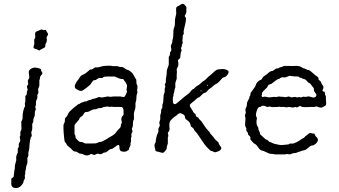

<svg xmlns="http://www.w3.org/2000/svg" viewBox="-20 -787 1748 991"><path d="M178.2 -307.1 172.9 -297.9V-280.8Q168 -271 166 -265.1L165 -242.2Q162.1 -239.3 162.1 -235.8L165 -222.2Q160.2 -212.4 160.2 -210.9L159.2 -189.9L152.8 -173.8Q151.9 -170.9 151.9 -165.5V-158.2L147 -148.9Q146 -144 146.5 -131.3Q147 -118.7 144.5 -112.8Q142.1 -106.9 141.6 -104.5Q141.1 -102.1 142.6 -97.2Q144 -92.8 144 -87.9Q144 -83 139.2 -78.1Q133.3 -60.1 132.3 -39.1Q131.3 -18.1 129.4 -11.2Q127 -3.9 126.5 -1Q126 2 126.5 8.3Q127 14.6 126 18.1L121.1 28.8Q121.1 33.2 121.6 43Q122.1 52.7 120.1 58.6Q118.2 64.5 116.7 67.4Q115.2 71.3 114.3 79.1Q113.3 86.9 112.8 89.8L109.9 100.6L110.8 108.4L107.9 118.2Q107.9 120.1 108.4 126.5Q108.9 132.8 107.9 135.7Q106.9 138.7 104.5 142.1Q102.1 146 101.6 147.5Q101.1 148.9 101.1 151.9Q101.1 154.8 100.1 155.8Q81.5 190.4 51.8 182.1Q42 179.2 39.1 168.9Q38.1 168 38.1 151.9Q38.1 135.7 39.1 134.3Q40 132.8 45.4 129.9Q50.8 127 50.8 123L54.2 92.8Q57.1 83 56.6 76.2Q56.2 69.3 57.1 65.9L64 40Q64 36.1 63.5 27.8Q63 19.5 66.9 11.2Q70.8 2.9 71.8 0V-20L77.1 -28.8Q77.1 -30.8 76.7 -38.1Q76.2 -45.4 80.1 -51.3Q84 -57.1 85 -60.1L82 -78.1Q82 -84 85 -86.9V-106L90.8 -119.1L89.8 -158.2L96.2 -172.9Q96.2 -217.8 109.9 -240.2L107.9 -252.9L110.8 -262.2V-290Q110.8 -292 115.2 -295.9Q119.6 -299.8 118.2 -304.7Q117.2 -310.1 123 -325.2Q118.2 -336.4 119.1 -341.8L126 -353Q123 -363.3 124 -372.1L130.9 -384.8Q131.8 -390.1 130.4 -397Q128.9 -403.8 128.4 -413.1Q127 -427.7 148.4 -436Q158.2 -439.9 173.3 -436.5Q188 -433.1 189.9 -430.7Q191.9 -428.7 192.4 -423.8Q192.9 -418.9 199.2 -410.2Q199.2 -405.3 192.4 -398.4Q185.5 -391.6 186 -378.9Q183.1 -376 183.1 -373V-345.2Q178.2 -329.1 176.8 -328.1ZM224.6 -602.1Q221.2 -597.2 220.2 -594.2L222.2 -580.1L219.2 -566.9Q217.8 -564.9 216.8 -563.5Q215.8 -562 214.8 -559.1Q213.9 -555.7 213.9 -550.8Q213.9 -545.9 211.9 -543.5Q210 -541 200.7 -536.6Q191.4 -532.2 188.5 -530.3Q186 -527.8 184.1 -526.9Q182.6 -525.9 177.7 -528.3Q172.9 -531.2 171.4 -532.2Q169.9 -533.2 166 -533.7Q162.1 -534.2 156.7 -537.1Q151.4 -540 153.8 -548.8Q155.8 -557.1 156.7 -558.1Q157.2 -559.1 157.2 -561Q157.2 -563 156.7 -572.3Q156.2 -582 157.2 -584Q158.2 -585.9 160.2 -589.4Q162.1 -592.8 162.1 -595.7Q162.1 -598.6 161.1 -609.4Q160.2 -620.6 168.5 -624.5Q189 -633.3 191.4 -634.3Q193.4 -635.7 198.2 -633.8Q203.1 -631.8 204.1 -631.8L214.8 -632.8Q220.2 -629.9 220.2 -625Q228 -614.3 228 -610.4Q228 -606.4 224.6 -602.1Z M402.8 -257.8 417 -263.2H424.8L438.5 -270Q439.5 -271 442.4 -271Q445.3 -271 447.3 -271.5Q449.2 -272 451.2 -273.4Q456.5 -276.9 462.9 -277.3Q469.2 -277.8 478.5 -281.7Q487.3 -285.2 490.2 -286.1Q493.2 -287.1 495.1 -285.6Q497.6 -284.2 499.5 -284.2H509.8L535.6 -289.1L551.8 -287.1Q562.5 -290 599.6 -289.1L618.7 -286.1Q624.5 -287.1 629.9 -299.8Q635.7 -312.5 635.7 -314.9Q635.7 -316.9 633.8 -320.3Q631.8 -323.7 635.3 -337.4Q638.7 -351.1 620.6 -372.1Q619.6 -373 618.2 -376Q616.7 -378.9 614.7 -379.4Q612.8 -379.9 607.4 -379.4Q602.1 -378.9 593.8 -382.8Q585.4 -387.2 583.5 -387.2Q581.5 -387.2 570.8 -392.1H531.2Q517.6 -392.1 512.7 -387.7Q507.8 -383.3 500.5 -384.3Q493.7 -384.8 490.7 -384.8L473.6 -374Q471.7 -373 466.3 -373Q460.9 -373 455.6 -364.3Q450.2 -355.5 445.8 -350.1Q440.4 -344.7 432.6 -338.9Q424.8 -333 422.9 -331.1Q420.9 -329.1 417.5 -327.6Q414.6 -326.2 411.6 -323.2Q400.4 -313 383.8 -321.8Q367.2 -330.1 367.7 -334Q359.9 -347.2 386.7 -379.9Q394.5 -394 400.4 -397.5Q406.2 -400.9 414.1 -404.3Q421.4 -407.7 430.7 -416Q440.4 -424.8 443.4 -426.8Q446.3 -428.7 450.2 -428.7Q453.6 -428.2 455.6 -429.2Q457.5 -430.2 462.9 -434.1Q467.8 -438 470.7 -439Q473.6 -439.9 478.5 -439Q483.9 -438 498.5 -442.4Q513.2 -447.3 525.9 -447.3Q538.6 -447.3 541.5 -447.8Q544.4 -448.2 547.4 -448.2L561.5 -445.8H584.5Q585.4 -445.8 587.9 -444.8Q590.8 -443.8 592.8 -443.4Q594.7 -442.9 596.7 -441.9Q598.6 -440.9 603.5 -441.4Q608.4 -441.9 611.3 -440.9Q614.3 -439.9 618.7 -438Q622.6 -436 626.5 -432.6Q629.9 -429.2 632.8 -428.2Q635.7 -427.7 640.6 -425.8Q645.5 -423.8 647.5 -422.4Q649.4 -420.9 656.7 -415.5Q664.1 -410.2 669.4 -399.9Q674.3 -389.6 678.7 -383.3Q683.6 -377 683.6 -374L684.6 -354L689.5 -344.2V-335.4L687.5 -319.8L689.5 -310.1Q684.6 -295.4 684.6 -292L683.6 -272L679.7 -256.8Q678.7 -252.9 679.2 -240.7Q679.7 -228.5 675.8 -218.8Q669.9 -205.1 671.4 -187.5Q672.9 -170.4 668.5 -166Q665.5 -157.2 666 -147Q666.5 -136.7 664.1 -131.3Q661.6 -126 661.1 -124Q660.6 -122.1 661.6 -119.1Q662.6 -116.2 663.1 -113.3Q663.6 -110.4 663.6 -107.9Q663.6 -106 660.6 -101.6Q657.7 -97.2 658.2 -89.8Q658.7 -83 658.7 -81.1Q658.7 -79.1 655.8 -73.2L656.7 -59.1L653.8 -48.8Q653.8 -43 653.8 -37.1Q653.3 -36.1 649.4 -28.3Q645.5 -20.5 645.5 -17.6Q645.5 -11.2 639.6 -11.2Q632.8 -3.9 620.1 -3.9Q607.4 -3.9 602.1 -8.8Q596.7 -13.7 596.7 -25.4Q596.7 -36.6 592.8 -39.1Q585.9 -39.1 574.2 -29.3Q561.5 -18.1 554.7 -18.1Q547.4 -17.6 538.6 -9.8Q530.3 -2 527.3 -1Q524.4 0 521 0Q514.6 0 508.3 5.4Q502 10.7 489.7 7.8Q485.8 4.9 483.4 5.9L466.8 13.2L451.7 7.8Q445.8 7.8 440.4 13.2Q424.8 19.5 405.8 7.8Q403.3 6.8 397.5 6.3Q391.6 5.9 389.2 4.9Q386.7 3.9 382.3 0.5Q375.5 -4.9 367.7 -4.9Q360.4 -4.9 356.4 -9.8Q352.5 -14.6 341.8 -24.4Q331.1 -33.2 328.1 -35.6Q325.7 -38.1 319.8 -49.8Q315.4 -52.2 314 -56.2Q312.5 -59.6 310.1 -85Q307.6 -110.4 307.6 -126V-142.1Q315.9 -158.2 314.9 -167Q314 -175.8 318.4 -179.7Q322.8 -183.1 324.2 -185.5Q325.7 -188 326.7 -189Q327.6 -189.9 332 -200.2Q336.4 -210.4 356.9 -227.5Q377.9 -245.1 381.8 -247.6Q385.7 -250 388.2 -250.5Q391.6 -251 395.5 -254.4Q399.4 -257.8 402.8 -257.8ZM494.1 -229Q486.8 -229 481.9 -226.1Q476.1 -222.2 461.4 -222.2Q456.5 -220.7 447.3 -215.8Q438.5 -210.9 435.5 -210Q432.6 -209 427.2 -209Q421.9 -209 419.4 -208Q416.5 -206.1 412.6 -199.7Q408.7 -193.4 406.2 -190.4Q403.8 -187.5 399.4 -185.1Q391.6 -180.7 390.6 -175.8Q389.6 -170.4 378.9 -159.2Q368.7 -147.9 364.7 -141.1V-95.2L369.6 -85.9Q369.6 -76.2 370.1 -75.2Q370.1 -74.2 379.9 -64.5Q389.6 -54.7 391.6 -54.7Q393.6 -54.2 399.4 -54.2Q405.3 -54.7 411.1 -50.8Q417 -46.9 419.9 -46.4Q421.9 -45.9 447.3 -46.4L472.7 -46.9Q478 -46.9 492.7 -54.2H498.5Q503.9 -54.2 533.7 -70.8Q534.7 -73.2 549.8 -81.1Q571.8 -92.8 578.6 -103.5Q585.4 -114.3 594.7 -122.1Q603.5 -129.9 603.5 -136.7Q603.5 -143.1 604.5 -144L609.4 -155.8Q609.4 -157.2 607.4 -163.1Q602.1 -178.7 617.7 -194.8V-213.9Q617.7 -231.9 607.4 -234.9Q586.4 -234.9 565.4 -234.9L556.6 -236.8L547.4 -234.9Q544.4 -234.9 539.6 -236.3Q534.7 -237.8 531.2 -236.8Q527.3 -235.8 521.5 -235.4Q515.6 -234.9 513.7 -234.4Q511.7 -233.9 508.8 -231.9Q505.9 -230 503.9 -229.5Q502 -229 494.1 -229Z M807.1 -192.9Q812.5 -203.6 812.5 -222.2L817.4 -230Q818.4 -232.9 817.9 -240.2Q817.4 -247.6 822.3 -258.8Q823.2 -265.6 823.7 -281.7Q824.2 -297.9 827.1 -303.7Q830.1 -309.1 830.1 -314.5V-329.1L833.5 -340.8L830.1 -350.1L835.4 -360.8Q836.4 -363.3 835.9 -371.1Q835.4 -378.9 837.9 -390.1Q840.3 -401.4 840.3 -407.2L841.3 -424.8L851.1 -453.1V-493.2L856.4 -502Q857.4 -503.9 856.9 -509.8Q856.4 -517.1 861.3 -522Q866.2 -526.9 863.3 -538.6Q860.4 -550.3 865.2 -559.1Q870.1 -567.9 869.6 -572.8Q868.7 -580.1 871.6 -585Q874.5 -589.8 874.5 -612.3Q874.5 -635.3 877.9 -642.1Q883.3 -653.3 882.8 -670.4Q882.3 -688 885.7 -699.2Q889.2 -710.9 889.6 -714.8Q890.1 -718.8 889.2 -731.4Q888.2 -744.1 890.1 -748.5Q892.6 -752.9 900.4 -756.3Q908.2 -759.8 911.6 -762.7Q923.8 -772.5 933.6 -761.7Q943.4 -751.5 942.4 -745.6Q941.4 -739.3 941.9 -729Q942.4 -718.8 934.1 -707Q932.6 -702.6 937.5 -697.8Q942.4 -692.9 937 -667Q931.6 -641.6 930.7 -639.6Q929.7 -637.7 929.7 -634.8Q929.2 -631.8 928.7 -629.4Q928.2 -627 927.7 -625Q927.2 -623 928.2 -619.6Q929.2 -616.2 928.7 -614.3Q928.2 -612.3 926.3 -608.4Q924.3 -605 923.3 -603.5Q922.4 -602.1 922.9 -595.2Q923.3 -588.4 921.9 -582.5Q920.4 -576.7 922.4 -571.8Q924.3 -566.4 921.4 -560.5Q918.5 -555.2 918.5 -552.7V-548.3L914.1 -539.1L917.5 -526.4L913.1 -516.1Q912.1 -511.7 911.6 -502.9Q911.1 -494.1 910.2 -490.2Q909.2 -486.3 906.7 -484.4Q904.3 -481.9 901.4 -479.5Q898.4 -477.1 898.4 -474.1L900.4 -462.9V-448.2Q900.4 -446.8 892.1 -430.2Q893.6 -416 893.1 -411.1Q892.1 -406.2 892.1 -403.8V-380.9Q891.1 -377 889.6 -373.5Q888.2 -370.1 887.2 -366.2Q886.2 -362.3 885.3 -359.4Q884.3 -356.4 884.8 -348.6Q885.3 -341.3 885.3 -337.9Q880.4 -323.2 880.4 -319.8L879.4 -313L875.5 -299.8Q874.5 -298.8 875.5 -296.9V-293L872.1 -283.2V-267.1Q872.1 -258.3 873 -255.9Q879.9 -243.7 892.1 -253.9Q896.5 -256.8 916 -273.9Q935.5 -291 944.3 -296.9Q953.1 -302.7 960.9 -311.5Q968.8 -320.3 970.2 -322.8Q972.2 -325.2 979.5 -328.1Q994.6 -343.3 999 -344.7Q1006.3 -347.2 1016.1 -356.9Q1025.4 -366.2 1030.3 -368.7Q1035.2 -371.1 1037.1 -373Q1039.1 -375 1044.9 -380.4Q1050.8 -385.7 1053.2 -388.7Q1056.2 -392.1 1060.5 -395Q1064.9 -397.5 1077.1 -409.2Q1089.4 -420.9 1096.2 -425.3Q1103 -429.7 1124 -430.7Q1145 -431.6 1157.2 -421.9Q1163.1 -417 1156.7 -405.3Q1150.4 -393.6 1138.2 -388.2Q1137.2 -387.2 1133.8 -387.2Q1130.4 -387.7 1127.4 -383.8Q1116.7 -371.1 1114.3 -369.1Q1111.3 -367.2 1107.4 -362.3Q1103 -356.9 1095.2 -353.5Q1087.4 -350.1 1081.5 -344.2Q1072.8 -335.4 1064.5 -330.6Q1056.2 -325.7 1052.2 -319.8Q1048.3 -314 1045.4 -313Q1043.9 -309.6 1040 -309.1Q1036.1 -308.1 1032.2 -306.2Q1028.3 -303.7 1025.9 -301.8Q1023.4 -299.8 1017.6 -293.5Q1008.3 -283.2 1002.4 -283.2Q997.1 -280.3 990.2 -273.4Q983.4 -266.6 971.7 -257.8Q960 -249.5 959.5 -243.7Q959.5 -237.3 965.3 -229.5Q971.2 -221.7 974.6 -214.8Q977.5 -208 979.5 -206.1Q981.4 -204.1 982.9 -202.6Q984.4 -201.2 986.3 -200.2Q990.2 -198.2 990.2 -193.4Q990.2 -184.6 1003.4 -180.2Q1004.9 -174.8 1012.2 -168Q1020.5 -161.1 1023.4 -155.3Q1026.4 -149.4 1036.6 -135.3Q1046.9 -121.1 1054.7 -112.8Q1062.5 -105 1063 -102.1Q1063.5 -99.1 1070.3 -92.3Q1077.1 -85.4 1080.1 -81.5Q1083 -77.6 1088.4 -70.3Q1093.3 -63 1100.1 -58.6Q1106.9 -54.2 1107.9 -51.3Q1108.4 -47.9 1109.4 -44.9Q1110.4 -42 1116.2 -34.2Q1122.1 -26.4 1122.1 -25.9Q1124 -12.7 1107.4 -6.3Q1090.8 0 1087.9 -1Q1084.5 -2 1081.5 -3.9Q1075.2 -7.8 1071.3 -7.8Q1067.4 -7.8 1064 -11.7Q1060.5 -15.6 1051.8 -23.4Q1036.6 -38.6 1018.6 -66.9Q997.1 -100.6 989.7 -106.9Q982.4 -113.3 981.4 -118.7Q980 -124 973.6 -128.4Q967.3 -132.8 965.3 -134.8Q964.4 -136.7 963.4 -142.6Q962.4 -148.4 959.5 -153.3Q952.6 -163.6 940.9 -170.4Q936 -173.3 935.1 -180.2Q934.1 -187 932.1 -191.4Q930.2 -195.8 911.1 -203.1Q903.3 -203.1 894.5 -194.3Q885.7 -185.5 881.3 -185.1Q879.4 -183.1 876.5 -180.7Q873.5 -178.2 871.1 -175.8Q869.1 -172.9 865.2 -169.9Q851.1 -159.2 854.5 -130.9Q855.5 -123 854.5 -113.8L846.2 -101.1L849.1 -85.9L846.2 -77.1V-46.9Q846.2 -43.9 843.8 -38.6Q840.3 -30.8 840.8 -23.9Q841.3 -17.6 833.5 -8.8Q826.2 0 822.3 1.5Q818.4 2.9 806.6 -1Q794.9 -4.9 790.5 -4.9Q785.6 -4.9 782.2 -9.8L781.2 -17.1Q773.4 -38.6 781.7 -49.8Q784.2 -53.2 784.2 -57.1V-63Q788.6 -87.9 792.5 -95.7Q796.4 -103 797.4 -106V-123L805.2 -139.2L802.2 -152.8Q802.2 -156.2 807.1 -170.9ZM1019 -320.8Q1015.1 -319.8 1015.1 -317.4Q1015.1 -314.9 1017.1 -314.9Q1019 -314.9 1019 -316.9Q1019 -318.8 1019 -320.8ZM1050.3 -350.1Q1045.4 -345.2 1048.3 -345.2Q1050.3 -343.3 1052.2 -346.2Q1054.2 -349.1 1050.3 -350.1Z M1423.3 -439Q1430.7 -439 1446.3 -446.8H1462.4Q1484.4 -446.8 1491.2 -446.3Q1498 -445.8 1505.9 -446.8Q1513.7 -447.8 1521.5 -445.8Q1528.3 -443.8 1529.3 -443.8L1547.4 -434.1H1550.3L1568.4 -425.8H1571.8Q1578.6 -425.8 1609.4 -397Q1624 -389.6 1624 -381.8V-376Q1626 -374 1631.3 -370.1Q1636.7 -366.2 1637.7 -360.8Q1638.7 -354 1645.5 -346.7Q1652.8 -339.4 1647 -327.1Q1641.1 -314.9 1649.4 -314.9H1651.4Q1657.2 -313 1657.2 -305.2Q1657.2 -297.4 1662.1 -290V-274.9Q1662.1 -273.4 1663.1 -261.7Q1664.1 -250 1662.6 -246.6Q1661.1 -243.2 1660.2 -242.2Q1659.2 -241.2 1656.7 -240.2Q1654.3 -239.3 1646.5 -234.4Q1638.7 -229.5 1628.4 -232.9L1613.3 -237.8L1603 -234.9Q1593.3 -234.9 1584 -234.9L1554.7 -233.9Q1547.4 -233.9 1541 -234.9L1528.3 -240.2L1514.2 -232.9Q1512.2 -231.9 1508.8 -233.4Q1505.4 -234.9 1504.4 -234.9L1491.2 -231.9L1472.7 -234.9L1457 -232.9L1447.3 -234.9H1425.3L1420.4 -236.8L1414.1 -234.9Q1404.3 -234.9 1394 -234.4Q1383.8 -233.9 1377.4 -235.8Q1371.1 -237.8 1368.7 -236.8Q1363.8 -234.9 1359.4 -234.9Q1355 -234.9 1348.1 -240.2Q1333.5 -242.7 1330.1 -239.3Q1325.2 -234.9 1321.8 -234.9H1318.4Q1312.5 -231.9 1309.1 -225.1Q1299.3 -201.2 1301.3 -189.9L1306.2 -176.8Q1299.3 -147 1311.5 -130.9Q1314 -127.4 1314 -122.6V-118.2Q1315.9 -112.8 1318.8 -107.9Q1322.3 -103 1321.8 -99.1Q1321.3 -93.8 1325.7 -90.8Q1330.1 -87.9 1340.3 -77.6Q1350.6 -67.4 1354.5 -66.4Q1358.4 -65.4 1360.4 -64Q1362.3 -63 1365.2 -59.6Q1368.2 -56.2 1370.1 -55.2Q1372.1 -54.2 1376 -53.2Q1379.9 -52.2 1387.2 -48.3Q1394.5 -44.4 1400.4 -43.9L1418 -40Q1431.6 -37.1 1444.3 -39.1Q1457 -41 1461.9 -41Q1466.8 -41 1468.3 -41.5Q1471.7 -42.5 1475.1 -44.9Q1478.5 -47.4 1486.8 -45.9Q1494.6 -44.9 1510.3 -52.7Q1526.4 -61 1532.7 -66.4Q1539.1 -71.8 1541.5 -72.3Q1548.3 -74.2 1551.8 -78.6Q1555.2 -83 1556.2 -84Q1557.1 -85 1561 -87.4Q1565.4 -89.8 1570.3 -94.7Q1575.2 -99.6 1580.1 -101.1L1593.3 -98.1Q1602.1 -98.1 1603 -96.7Q1604 -95.7 1605.5 -90.8Q1607.4 -85 1613.3 -79.6Q1630.9 -64.5 1608.4 -43.9Q1598.1 -36.1 1591.8 -36.1Q1585.4 -36.1 1580.6 -32.2Q1575.2 -28.3 1564.5 -19Q1553.7 -10.3 1541 -9.8Q1529.8 -4.9 1524.4 -3.9Q1519 -2.9 1513.7 0Q1508.3 2.9 1502.9 2.9Q1497.1 2.9 1494.1 3.4Q1491.2 3.9 1484.9 6.8Q1478.5 9.8 1475.1 9.8L1460 7.8L1452.1 9.8Q1425.3 9.8 1398.4 9.8L1391.1 7.8Q1372.6 7.8 1365.7 3.9Q1358.4 0 1349.6 -3.4Q1340.8 -6.8 1340.3 -7.8Q1329.1 -9.8 1324.2 -13.2Q1319.3 -16.6 1311 -28.3Q1303.2 -40 1299.3 -42Q1295.4 -43.9 1292.5 -45.9Q1289.1 -47.9 1281.2 -56.6Q1273.4 -65.4 1272.5 -67.9Q1271.5 -69.3 1272.5 -74.2Q1272.9 -79.1 1271.5 -81.1Q1270 -83 1260.3 -92.8L1259.3 -102.1Q1250.5 -110.8 1251 -116.7Q1252 -122.1 1252 -124L1247.1 -132.8Q1245.1 -138.7 1245.1 -146.5L1247.1 -176.8L1244.1 -190.9L1249 -207Q1249 -208 1247.6 -212.4Q1246.1 -216.8 1247.1 -225.1Q1254.4 -237.8 1254.4 -248.5Q1254.4 -259.3 1260.7 -269.5Q1267.1 -279.8 1267.1 -283.7Q1267.1 -287.1 1267.6 -288.1Q1268.1 -289.1 1269 -290.5Q1270 -292 1271 -293.5Q1272 -294.9 1272.5 -296.4Q1272.9 -297.9 1272.5 -301.3Q1272.5 -304.7 1274.4 -308.6Q1276.4 -312.5 1285.6 -324.2Q1297.9 -339.4 1299.8 -347.2Q1301.3 -355 1309.1 -363.8Q1317.4 -372.1 1322.8 -373.5Q1328.1 -375 1329.6 -376.5Q1332 -378.9 1335.4 -385.7Q1338.9 -392.6 1345.2 -395.5Q1353.5 -399.4 1364.7 -410.2Q1376 -420.9 1387.2 -420.9Q1390.6 -422.4 1405.3 -433.1L1413.1 -434.1Q1418.5 -434.1 1423.3 -439ZM1420.4 -289.1Q1427.2 -287.1 1443.4 -287.1L1452.1 -285.2L1471.2 -289.1Q1472.2 -289.1 1484.4 -284.2L1502 -287.1L1513.2 -284.2L1523.4 -286.1L1532.2 -284.2L1546.4 -288.1Q1548.3 -288.1 1552.7 -287.1Q1557.1 -286.1 1564 -288.1Q1571.3 -290 1573.7 -289.6Q1576.2 -289.1 1581.1 -287.6Q1585.9 -286.1 1593.3 -284.2Q1600.6 -282.2 1606.4 -285.6Q1612.3 -289.1 1613.3 -294.9Q1613.8 -300.8 1606.9 -308.6Q1600.1 -316.4 1600.1 -322.8V-330.1Q1599.1 -333 1594.7 -337.9Q1590.3 -342.8 1586.4 -348.6Q1579.6 -359.4 1572.3 -359.9Q1570.3 -362.3 1562 -371.1Q1553.7 -379.9 1544.4 -379.9Q1543 -381.3 1536.1 -384.8Q1527.3 -384.8 1523.9 -388.7Q1520.5 -392.6 1518.6 -392.1Q1495.6 -392.1 1483.9 -394.5Q1472.2 -397 1470.2 -394Q1455.1 -388.2 1452.1 -387.2L1440.4 -388.2Q1429.7 -388.2 1421.4 -379.9Q1414.1 -379.9 1410.2 -376Q1407.2 -375 1380.4 -354Q1378.4 -353 1372.1 -351.6Q1365.7 -350.1 1362.3 -343.3Q1359.4 -335.9 1356.4 -333.5Q1353.5 -331.1 1350.1 -327.6Q1338.4 -317.4 1332 -307.1V-299.8Q1331.1 -298.8 1331.1 -296.9L1330.1 -293Q1331.5 -284.7 1338.9 -286.6Q1346.2 -289.1 1348.1 -288.1L1369.1 -284.2L1395 -287.1L1405.3 -286.1Z"/></svg>

Font: AntiqueNobleLightItalic
Style: LightItalic
Weight: 400
Version: Version 001.000